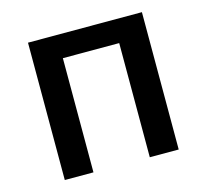

<svg xmlns="http://www.w3.org/2000/svg" viewBox="-85 -648 800 744"><g transform="rotate(-15 315.0 -275.5)"><path d="M87 0H202V-458H428V0H544V-551H87Z"/></g></svg>

Font: ChiuKong Gothic CL Medium
Style: Regular
Weight: 500
Designer: Ryoko NISHIZUKA 西塚涼子 (kana, bopomofo & ideographs); Paul D. Hunt (Latin, Greek & Cyrillic); Sandoll Communications 산돌커뮤니
Foundry: Adobe
Version: Version 1.300